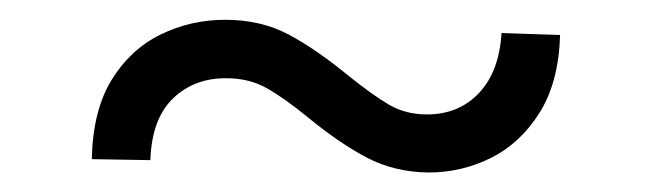

<svg xmlns="http://www.w3.org/2000/svg" viewBox="-20 -386 669 197"><path d="M74.2 -222.7Q75.2 -272.5 94.5 -304Q113.8 -335.4 144.8 -350.6Q175.8 -365.7 210.9 -365.7Q247.6 -365.7 276.1 -350.6Q304.7 -335.4 338.4 -307.6Q362.8 -288.1 379.6 -278.3Q396.5 -268.6 418 -268.6Q450.7 -268.6 471.4 -290.5Q492.2 -312.5 494.6 -352.1L554.7 -350.1Q553.2 -301.3 533.4 -270Q513.7 -238.8 483.6 -223.9Q453.6 -209 419.4 -209Q384.8 -209.5 356.7 -224.1Q328.6 -238.8 295.9 -265.6Q271.5 -285.6 253.4 -295.7Q235.4 -305.7 212.9 -305.7Q179.7 -306.2 157.7 -285.2Q135.7 -264.2 134.3 -221.7Z"/></svg>

Font: Inter 24pt Light
Style: Regular
Weight: 300
Designer: Rasmus Andersson
Foundry: rsms
Version: Version 4.001;git-66647c0bb